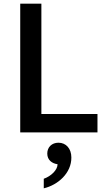

<svg xmlns="http://www.w3.org/2000/svg" viewBox="-20 -720 565 1044"><path d="M90 -700V0H510V-100H205V-700ZM298 56C262 56 237 80 237 115C237 151 264 169 293 173C293 204 258 238 218 252V304C295 286 369 221 368 136C368 88 339 56 298 56Z"/></svg>

Font: Goli Medium
Style: Regular
Weight: 500
Designer: jaikishan Patel
Foundry: MagicType
Version: Version 1.000;Glyphs 3.2 (3242)